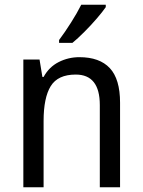

<svg xmlns="http://www.w3.org/2000/svg" viewBox="-20 -786 599 806"><path d="M313 -546Q398 -546 441 -500Q484 -454 484 -355V0H399V-345Q399 -473 298 -473Q223 -473 193 -424.5Q163 -376 163 -278V0H78V-536H146L158 -463H163Q186 -505 226.5 -525.5Q267 -546 313 -546ZM424 -756Q411 -737 386.5 -708.5Q362 -680 334 -652Q306 -624 284 -606H228V-618Q252 -650 278 -691Q304 -732 321 -766H424Z"/></svg>

Font: Noto Sans Myanmar SemiCondensed
Style: Regular
Weight: 400
Width: 4
Designer: Monotype Design Team
Foundry: Monotype Imaging Inc.
Version: Version 2.107; ttfautohint (v1.8.4.7-5d5b)